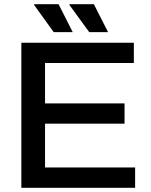

<svg xmlns="http://www.w3.org/2000/svg" viewBox="-20 -888 714 908"><path d="M81 0V-686H613V-590H193V-399H569V-303H193V-96H619V0ZM402 -736 308 -865 309 -868H424L491 -736ZM234 -736 141 -865 142 -868H257L324 -736Z"/></svg>

Font: Archivo SemiBold Medium
Style: Regular
Weight: 500
Version: Version 2.001